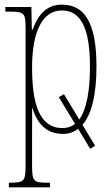

<svg xmlns="http://www.w3.org/2000/svg" viewBox="-20 -566 483 826"><path d="M18 240H195V220H184C124 220 118 214 118 144V14C118 -34 119 -77 118 -102H119C140 -35 179 10 250 10C275 10 297 3 316 -12L368 74L389 61L335 -29C373 -73 395 -155 395 -280C395 -469 344 -546 246 -546C178 -546 143 -500 120 -438H117L115 -536H3V-516H18C87 -516 90 -510 90 -441V144C90 214 84 220 23 220H18ZM249 -15C149 -15 118 -120 118 -276C118 -431 163 -521 246 -521C328 -521 367 -444 367 -280C367 -176 353 -96 321 -52L255 -161L233 -148L303 -33C288 -21 270 -15 249 -15Z"/></svg>

Font: Noto Serif ExtraCondensed Thin
Style: Regular
Weight: 100
Width: 2
Designer: Monotype Design Team
Foundry: Monotype Imaging Inc.
Version: Version 2.013